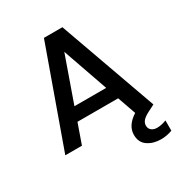

<svg xmlns="http://www.w3.org/2000/svg" viewBox="-207 -837 1112 1189"><g transform="rotate(-30 348.5 -242.5)"><path d="M613 137Q643 137 679 123V196Q641 211 598 211Q544 211 504.5 184.5Q465 158 465 103Q465 37 540 -11L494 -142H203L153 0H34L283 -696H415L664 0L615 25Q584 41 571 56.5Q558 72 558 91Q558 112 573 124.5Q588 137 613 137ZM462 -235 349 -558 235 -235Z"/></g></svg>

Font: A Bank Premium Med
Style: Regular
Weight: 500
Designer: Ninad Kale (Devanagari), Jonny Pinhorn (Latin), Htun Naung (Myanmar)
Foundry: Indian Type Foundry
Version: 4.004